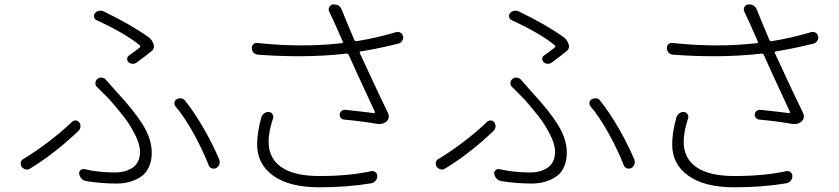

<svg xmlns="http://www.w3.org/2000/svg" viewBox="-20 -796 3702 847"><path d="M582 -519.5Q573.2 -513.7 563.5 -514.6Q553.7 -515.6 545.9 -522.5Q540 -529.3 541 -538.1Q542 -546.9 549.8 -551.8Q578.1 -571.3 596.7 -586.9Q601.6 -591.8 595.7 -596.7Q533.2 -648.4 406.2 -707Q397.5 -710.9 395 -720.2Q392.6 -729.5 398.4 -737.3Q405.3 -746.1 416 -748Q419.9 -749 423.8 -749Q430.7 -749 436.5 -746.1Q561.5 -685.5 635.7 -631.8Q650.4 -621.1 657.2 -601.6Q659.2 -595.7 659.2 -590.8Q659.2 -579.1 648.4 -570.3Q622.1 -548.8 582 -519.5ZM360.4 2.9Q347.7 1 339.4 -8.3Q331.1 -17.6 329.1 -29.3Q328.1 -39.1 335.4 -45.4Q342.8 -51.8 352.5 -49.8Q414.1 -35.2 490.2 -35.2Q507.8 -35.2 524.9 -39.1Q542 -43 559.6 -52.7Q577.1 -62.5 587.4 -81.5Q597.7 -100.6 597.7 -127Q597.7 -160.2 574.2 -205.1Q550.8 -250 525.9 -281.7Q501 -313.5 462.9 -357.4Q450.2 -370.1 408.2 -412.1Q400.4 -418.9 400.9 -429.7Q401.4 -440.4 409.2 -447.3Q417 -454.1 426.8 -454.1Q427.7 -454.1 428.7 -453.1Q439.5 -453.1 446.3 -445.3Q450.2 -440.4 496.1 -388.7Q570.3 -309.6 609.9 -246.1Q649.4 -182.6 649.4 -122.1Q649.4 -88.9 638.7 -63.5Q627.9 -38.1 611.3 -23.9Q594.7 -9.8 572.8 -1Q550.8 7.8 532.2 10.7Q513.7 13.7 495.1 13.7Q427.7 13.7 360.4 2.9ZM947.3 -91.8Q949.2 -85.9 949.2 -81.1Q949.2 -75.2 947.3 -70.3Q943.4 -59.6 933.6 -54.7Q923.8 -49.8 914.1 -53.7Q904.3 -57.6 900.4 -67.4Q875 -132.8 835 -205.6Q794.9 -278.3 753.9 -327.1Q748 -335 749.5 -344.2Q751 -353.5 759.8 -358.4Q766.6 -362.3 774.4 -362.3Q776.4 -362.3 779.3 -362.3Q790 -360.4 796.9 -351.6Q838.9 -298.8 879.9 -227.1Q920.9 -155.3 947.3 -91.8ZM296.9 -257.8Q302.7 -264.6 312.5 -264.6Q312.5 -264.6 313.5 -264.6Q323.2 -264.6 329.1 -256.8Q335 -249 335 -239.3Q335 -227.5 327.1 -219.7Q224.6 -121.1 113.3 -52.7Q106.4 -47.9 99.6 -47.9Q95.7 -47.9 92.8 -48.8Q82 -51.8 75.2 -60.5Q71.3 -66.4 71.3 -74.2Q71.3 -76.2 71.3 -79.1Q74.2 -89.8 83 -94.7Q135.7 -126 195.8 -171.9Q255.9 -217.8 296.9 -257.8Z M1132.8 -278.3Q1136.7 -290 1146 -296.4Q1155.3 -302.7 1167 -301.8Q1176.8 -300.8 1182.1 -292Q1187.5 -283.2 1184.6 -274.4Q1165 -215.8 1165 -170.9Q1165 -97.7 1221.2 -58.6Q1277.3 -19.5 1389.6 -19.5Q1519.5 -19.5 1618.2 -41Q1627.9 -43 1636.2 -36.6Q1644.5 -30.3 1644.5 -19.5Q1644.5 -7.8 1636.7 1.5Q1628.9 10.7 1617.2 12.7Q1511.7 30.3 1388.7 30.3Q1257.8 30.3 1186 -20.5Q1114.3 -71.3 1114.3 -159.2Q1114.3 -210.9 1132.8 -278.3ZM1727.5 -654.3Q1737.3 -657.2 1746.6 -651.9Q1755.9 -646.5 1757.8 -635.7Q1758.8 -632.8 1758.8 -629.9Q1758.8 -622.1 1753.9 -615.2Q1748 -606.4 1737.3 -603.5Q1655.3 -583 1572.3 -569.3Q1564.5 -568.4 1567.4 -561.5Q1656.2 -369.1 1691.4 -297.9Q1695.3 -290 1695.3 -282.2Q1695.3 -270.5 1685.5 -260.7Q1672.9 -249 1655.3 -249Q1650.4 -249 1646.5 -249Q1581.1 -260.7 1497.1 -268.6Q1488.3 -269.5 1482.9 -276.9Q1477.5 -284.2 1478.5 -293Q1480.5 -301.8 1487.3 -307.1Q1494.1 -312.5 1502.9 -311.5Q1579.1 -303.7 1629.9 -296.9Q1631.8 -296.9 1633.3 -298.8Q1634.8 -300.8 1633.8 -302.7Q1538.1 -507.8 1518.6 -553.7Q1515.6 -559.6 1508.8 -559.6Q1408.2 -547.9 1298.8 -547.9Q1211.9 -547.9 1118.2 -554.7Q1106.4 -555.7 1098.6 -563.5Q1090.8 -572.3 1090.8 -585Q1090.8 -594.7 1097.7 -600.6Q1105.5 -608.4 1116.2 -606.4Q1214.8 -595.7 1311.5 -595.7Q1400.4 -595.7 1487.3 -605.5Q1495.1 -606.4 1492.2 -612.3Q1482.4 -634.8 1456.1 -694.3Q1442.4 -724.6 1432.6 -744.1Q1427.7 -753.9 1432.1 -763.7Q1436.5 -773.4 1447.3 -776.4Q1451.2 -776.4 1455.1 -776.4Q1463.9 -776.4 1471.7 -772.5Q1482.4 -765.6 1487.3 -753.9Q1512.7 -690.4 1543 -620.1Q1545.9 -613.3 1552.7 -614.3Q1638.7 -627.9 1727.5 -654.3Z M2413.1 -519.5Q2404.3 -513.7 2394.5 -514.6Q2384.8 -515.6 2377 -522.5Q2371.1 -529.3 2372.1 -538.1Q2373 -546.9 2380.9 -551.8Q2409.2 -571.3 2427.7 -586.9Q2432.6 -591.8 2426.8 -596.7Q2364.3 -648.4 2237.3 -707Q2228.5 -710.9 2226.1 -720.2Q2223.6 -729.5 2229.5 -737.3Q2236.3 -746.1 2247.1 -748Q2251 -749 2254.9 -749Q2261.7 -749 2267.6 -746.1Q2392.6 -685.5 2466.8 -631.8Q2481.4 -621.1 2488.3 -601.6Q2490.2 -595.7 2490.2 -590.8Q2490.2 -579.1 2479.5 -570.3Q2453.1 -548.8 2413.1 -519.5ZM2191.4 2.9Q2178.7 1 2170.4 -8.3Q2162.1 -17.6 2160.2 -29.3Q2159.2 -39.1 2166.5 -45.4Q2173.8 -51.8 2183.6 -49.8Q2245.1 -35.2 2321.3 -35.2Q2338.9 -35.2 2356 -39.1Q2373 -43 2390.6 -52.7Q2408.2 -62.5 2418.5 -81.5Q2428.7 -100.6 2428.7 -127Q2428.7 -160.2 2405.3 -205.1Q2381.8 -250 2356.9 -281.7Q2332 -313.5 2293.9 -357.4Q2281.2 -370.1 2239.3 -412.1Q2231.4 -418.9 2231.9 -429.7Q2232.4 -440.4 2240.2 -447.3Q2248 -454.1 2257.8 -454.1Q2258.8 -454.1 2259.8 -453.1Q2270.5 -453.1 2277.3 -445.3Q2281.2 -440.4 2327.1 -388.7Q2401.4 -309.6 2440.9 -246.1Q2480.5 -182.6 2480.5 -122.1Q2480.5 -88.9 2469.7 -63.5Q2459 -38.1 2442.4 -23.9Q2425.8 -9.8 2403.8 -1Q2381.8 7.8 2363.3 10.7Q2344.7 13.7 2326.2 13.7Q2258.8 13.7 2191.4 2.9ZM2778.3 -91.8Q2780.3 -85.9 2780.3 -81.1Q2780.3 -75.2 2778.3 -70.3Q2774.4 -59.6 2764.6 -54.7Q2754.9 -49.8 2745.1 -53.7Q2735.4 -57.6 2731.4 -67.4Q2706.1 -132.8 2666 -205.6Q2626 -278.3 2585 -327.1Q2579.1 -335 2580.6 -344.2Q2582 -353.5 2590.8 -358.4Q2597.7 -362.3 2605.5 -362.3Q2607.4 -362.3 2610.4 -362.3Q2621.1 -360.4 2627.9 -351.6Q2669.9 -298.8 2710.9 -227.1Q2752 -155.3 2778.3 -91.8ZM2127.9 -257.8Q2133.8 -264.6 2143.6 -264.6Q2143.6 -264.6 2144.5 -264.6Q2154.3 -264.6 2160.2 -256.8Q2166 -249 2166 -239.3Q2166 -227.5 2158.2 -219.7Q2055.7 -121.1 1944.3 -52.7Q1937.5 -47.9 1930.7 -47.9Q1926.8 -47.9 1923.8 -48.8Q1913.1 -51.8 1906.2 -60.5Q1902.3 -66.4 1902.3 -74.2Q1902.3 -76.2 1902.3 -79.1Q1905.3 -89.8 1914.1 -94.7Q1966.8 -126 2026.9 -171.9Q2086.9 -217.8 2127.9 -257.8Z M2963.9 -278.3Q2967.8 -290 2977.1 -296.4Q2986.3 -302.7 2998 -301.8Q3007.8 -300.8 3013.2 -292Q3018.6 -283.2 3015.6 -274.4Q2996.1 -215.8 2996.1 -170.9Q2996.1 -97.7 3052.2 -58.6Q3108.4 -19.5 3220.7 -19.5Q3350.6 -19.5 3449.2 -41Q3459 -43 3467.3 -36.6Q3475.6 -30.3 3475.6 -19.5Q3475.6 -7.8 3467.8 1.5Q3460 10.7 3448.2 12.7Q3342.8 30.3 3219.7 30.3Q3088.9 30.3 3017.1 -20.5Q2945.3 -71.3 2945.3 -159.2Q2945.3 -210.9 2963.9 -278.3ZM3558.6 -654.3Q3568.4 -657.2 3577.6 -651.9Q3586.9 -646.5 3588.9 -635.7Q3589.8 -632.8 3589.8 -629.9Q3589.8 -622.1 3585 -615.2Q3579.1 -606.4 3568.4 -603.5Q3486.3 -583 3403.3 -569.3Q3395.5 -568.4 3398.4 -561.5Q3487.3 -369.1 3522.5 -297.9Q3526.4 -290 3526.4 -282.2Q3526.4 -270.5 3516.6 -260.7Q3503.9 -249 3486.3 -249Q3481.4 -249 3477.5 -249Q3412.1 -260.7 3328.1 -268.6Q3319.3 -269.5 3314 -276.9Q3308.6 -284.2 3309.6 -293Q3311.5 -301.8 3318.4 -307.1Q3325.2 -312.5 3334 -311.5Q3410.2 -303.7 3460.9 -296.9Q3462.9 -296.9 3464.4 -298.8Q3465.8 -300.8 3464.8 -302.7Q3369.1 -507.8 3349.6 -553.7Q3346.7 -559.6 3339.8 -559.6Q3239.3 -547.9 3129.9 -547.9Q3043 -547.9 2949.2 -554.7Q2937.5 -555.7 2929.7 -563.5Q2921.9 -572.3 2921.9 -585Q2921.9 -594.7 2928.7 -600.6Q2936.5 -608.4 2947.3 -606.4Q3045.9 -595.7 3142.6 -595.7Q3231.4 -595.7 3318.4 -605.5Q3326.2 -606.4 3323.2 -612.3Q3313.5 -634.8 3287.1 -694.3Q3273.4 -724.6 3263.7 -744.1Q3258.8 -753.9 3263.2 -763.7Q3267.6 -773.4 3278.3 -776.4Q3282.2 -776.4 3286.1 -776.4Q3294.9 -776.4 3302.7 -772.5Q3313.5 -765.6 3318.4 -753.9Q3343.8 -690.4 3374 -620.1Q3377 -613.3 3383.8 -614.3Q3469.7 -627.9 3558.6 -654.3Z"/></svg>

Font: Gen Jyuu Gothic P Light
Style: Regular
Weight: 200
Designer: [Source Han Sans]
Ryoko NISHIZUKA  (kana & ideographs); Paul D. Hunt (Latin, Greek & Cyrillic); Wenlong ZHANG  (bopomofo
Version: Version 1.002.20150607